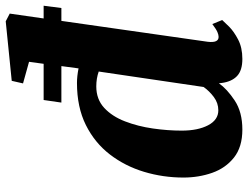

<svg xmlns="http://www.w3.org/2000/svg" viewBox="-118 -739 867 671"><g transform="rotate(-90 315.5 -403.5)"><path d="M505 -111Q500.5 -73 522 -73Q529 -73 539 -77.2Q549 -81.5 567 -95L581 -60.5Q575 -53.5 558 -36.5Q541 -19.5 512.8 -4.8Q484.5 10 445 10Q404.5 10 385 -8.8Q365.5 -27.5 361 -62.5L360 -72Q340 -43.5 299.8 -16.8Q259.5 10 198 10Q137.5 10 100.5 -19.2Q63.5 -48.5 47 -95.5Q30.5 -142.5 30.5 -196Q30.5 -267 50.5 -333.5Q70.5 -400 111.2 -453Q152 -506 214.2 -537Q276.5 -568 361 -568Q384.5 -568 412 -562.5L420 -622.5H292.5L301.5 -684.5H428L435 -735.5L359.5 -756.5L368.5 -796L576.5 -817L603.5 -803L586.5 -684.5H631L623 -622.5H578ZM401 -492Q377 -500.5 349 -500.5Q304 -500.5 274 -472.8Q244 -445 226.8 -400Q209.5 -355 202 -303Q194.5 -251 194.5 -202Q194.5 -145.5 213.2 -109.8Q232 -74 265.5 -74Q291 -74 312 -89.8Q333 -105.5 347 -125.5Z"/></g></svg>

Font: Merriweather Black
Style: Italic
Weight: 900
Italic angle: -7.8°
Designer: Eben Sorkin
Foundry: Eben Sorkin
Version: Version 2.200;gftools[0.9.31]